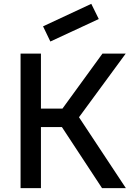

<svg xmlns="http://www.w3.org/2000/svg" viewBox="-20 -979 700 999"><path d="M87 -700H193V-414H305L513 -700H634L391 -369L635 0H511L302 -318H193V0H87ZM204 -842 455 -959 494 -880 242 -763Z"/></svg>

Font: NT Somic Medium
Style: Regular
Weight: 500
Designer: Ravid Balaliev — lead type designer, mastering
Michael Voronin — secret advisor, marketing
Ivan Kovalenko — best boy
Foundry: NT Type
Version: Version 0.7